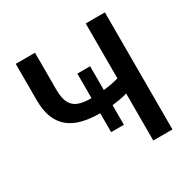

<svg xmlns="http://www.w3.org/2000/svg" viewBox="-160 -861 999 1010"><g transform="rotate(-30 340.0 -355.5)"><path d="M396 -360Q420 -362.5 443 -366.8Q466 -371 488.5 -377.5V-711H605V0H488.5V-285.5Q464.5 -278.5 441.8 -274.5Q419 -270.5 396 -268V-149H318.5V-264Q256 -264 208.5 -276.5Q161 -289 128.8 -316.2Q96.5 -343.5 80 -386.2Q63.5 -429 63.5 -489.5V-711H180.5V-489.5Q180.5 -450.5 188.2 -424.8Q196 -399 212.8 -383.5Q229.5 -368 255.8 -361.8Q282 -355.5 318.5 -355.5V-504.5H396Z"/></g></svg>

Font: Roberto Sans Medium
Style: Regular
Weight: 500
Designer: Google (font) & Cristiano Sobral (main changes)
Version: Version 1.000;October 12, 2021;FontCreator 14.0.0.2814 64-bi